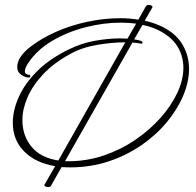

<svg xmlns="http://www.w3.org/2000/svg" viewBox="-20 -655 796 780"><path d="M175 105Q169 105 163.5 102Q158 99 161 95L204 20Q125 7 78.5 -39.5Q32 -86 32 -156Q32 -207 56.5 -261.5Q81 -316 131 -366Q181 -416 259 -454Q312 -480 366.5 -489.5Q421 -499 466 -499Q483 -499 498 -498L533 -559Q503 -563 470 -563Q400 -563 326.5 -544Q253 -525 192 -489Q131 -453 96 -401Q81 -379 81 -366Q81 -358 86.5 -354.5Q92 -351 98 -351Q103 -351 103 -345.5Q103 -340 98 -340Q82 -340 66.5 -351Q51 -362 50 -379Q49 -402 63 -423Q77 -444 101 -463Q147 -499 207 -525.5Q267 -552 334.5 -566.5Q402 -581 468 -581Q507 -581 542 -575L573 -630Q576 -635 584 -635Q590 -635 595.5 -632Q601 -629 599 -625L568 -571Q607 -562 640 -546Q696 -518 722 -473Q748 -428 748 -375Q748 -323 724.5 -267Q701 -211 658 -159Q615 -107 555 -65.5Q495 -24 421.5 0.5Q348 25 264 25Q247 25 230 24L187 100Q184 105 175 105ZM551 -478Q537 -481 518 -482L244 0Q251 0 259 0Q332 0 400.5 -23Q469 -46 527.5 -85.5Q586 -125 630.5 -174.5Q675 -224 700 -277Q725 -330 725 -380Q725 -424 703.5 -462Q682 -500 634 -527Q602 -545 559 -554L525 -495Q542 -493 552 -489Q559 -487 559 -482Q559 -476 551 -478ZM71 -167Q71 -104 108 -59Q145 -14 217 -3L489 -483H486Q435 -483 373.5 -472.5Q312 -462 264 -435Q198 -399 155 -353Q112 -307 91.5 -259Q71 -211 71 -167Z"/></svg>

Font: Waterfall
Style: Regular
Weight: 400
Designer: Robert E. Leuschke
Foundry: Robert E. Leuschke
Version: Version 1.010; ttfautohint (v1.8.3)